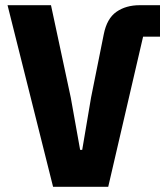

<svg xmlns="http://www.w3.org/2000/svg" viewBox="-20 -718 640 738"><path d="M184 0 9 -698H176L252 -343L288 -142H296L330 -343L379 -587Q391 -647 427.5 -672.5Q464 -698 517 -698H595V-577H530L396 0Z"/></svg>

Font: Lilex
Style: Regular
Weight: 400
Monospace: yes
Designer: Mike Abbink, Paul van der Laan, Pieter van Rosmalen, Mikhael Khrustik
Foundry: Mikhael Khrustik
Version: Version 2.510